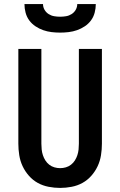

<svg xmlns="http://www.w3.org/2000/svg" viewBox="-20 -910 590 942"><path d="M275 12Q247 12 218.5 6.5Q190 1 165.5 -12.5Q141 -26 122 -47.5Q103 -69 91 -94.5Q79 -120 74.5 -148.5Q70 -177 70 -205V-670H183V-205Q183 -191 184.5 -176.5Q186 -162 190.5 -148.5Q195 -135 202.5 -123Q210 -111 221.5 -102Q233 -93 247 -89Q261 -85 275 -85Q289 -85 303 -89Q317 -93 328.5 -102Q340 -111 347.5 -123Q355 -135 359.5 -148.5Q364 -162 365.5 -176.5Q367 -191 367 -205V-670H480V-205Q480 -177 475.5 -148.5Q471 -120 459 -94.5Q447 -69 428 -47.5Q409 -26 384.5 -12.5Q360 1 331.5 6.5Q303 12 275 12ZM275 -750Q254 -750 233 -752.5Q212 -755 192 -762Q172 -769 154 -781Q136 -793 123.5 -810Q111 -827 105.5 -848Q100 -869 100 -890H191Q191 -875 198.5 -862Q206 -849 218.5 -841Q231 -833 245.5 -830.5Q260 -828 275 -828Q290 -828 304.5 -830.5Q319 -833 331.5 -841Q344 -849 351.5 -862Q359 -875 359 -890H450Q450 -869 444.5 -848Q439 -827 426.5 -810Q414 -793 396 -781Q378 -769 358 -762Q338 -755 317 -752.5Q296 -750 275 -750Z"/></svg>

Font: Lode Term
Style: Bold
Weight: 700
Monospace: yes
Designer: Belleve Invis
Foundry: Belleve Invis
Version: Version 29.2.0